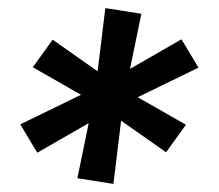

<svg xmlns="http://www.w3.org/2000/svg" viewBox="-20 -577 540 474"><path d="M260 -123 171 -137 199 -273 72 -200 30 -270 180 -343 61 -411 110 -479 221 -401 240 -557 329 -543 301 -407 428 -480 470 -410 320 -337 439 -269 390 -201 279 -279Z"/></svg>

Font: Iosevka SS04 Medium Oblique
Style: Regular
Weight: 500
Italic angle: -9°
Monospace: yes
Designer: Belleve Invis
Foundry: Belleve Invis
Version: Version 19.0.0; ttfautohint (v1.8.4)